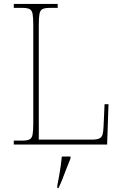

<svg xmlns="http://www.w3.org/2000/svg" viewBox="-20 -734 623 975"><path d="M50 0V-20H93Q118 -20 130 -26Q142 -32 145.5 -51Q149 -70 149 -108V-606Q149 -645 145.5 -663.5Q142 -682 130 -688Q118 -694 93 -694H50V-714H273V-694H233Q208 -694 196 -688Q184 -682 180.5 -663.5Q177 -645 177 -606V-25H446Q472 -25 484.5 -31Q497 -37 501 -52Q505 -67 506 -94L511 -205H531L524 0ZM271 208Q276 183 280.5 157.5Q285 132 288.5 107.5Q292 83 294 61H338V71Q329 92 318.5 119.5Q308 147 297.5 174Q287 201 277 221H271Z"/></svg>

Font: Noto Serif Armenian Thin
Style: Regular
Weight: 250
Version: Version 2.007